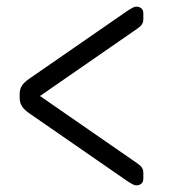

<svg xmlns="http://www.w3.org/2000/svg" viewBox="-20 -589 521 576"><path d="M390 -33Q383 -33 375.5 -37.5Q368 -42 363 -45L68 -249Q52 -260 45.5 -271Q39 -282 39 -295V-307Q39 -321 45.5 -331.5Q52 -342 68 -353L363 -557Q368 -560 375.5 -564.5Q383 -569 390 -569Q398 -569 404 -564Q410 -559 410 -549V-532Q410 -522 405.5 -515.5Q401 -509 389 -501L100 -301L389 -101Q401 -93 405.5 -86.5Q410 -80 410 -70V-53Q410 -43 404 -38Q398 -33 390 -33Z"/></svg>

Font: Rubik Light
Style: Regular
Weight: 300
Designer: Hubert and Fischer
Foundry: Hubert and Fischer
Version: Version 2.300;gftools[0.9.30]